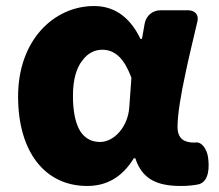

<svg xmlns="http://www.w3.org/2000/svg" viewBox="-20 -603 725 637"><path d="M595 -358C607 -416 622 -476 635 -532C640 -553 628 -569 603 -569H556H513C486 -569 465 -551 460 -525L451 -474H446C409 -551 355 -583 292 -583C160 -583 40 -471 40 -283C40 -98 130 14 269 14C335 14 386 -16 424 -78H429C451 -10 499 14 580 14C603 14 624 12 641 8C674 -3 675 -49 670 -83C666 -107 650 -135 626 -130C625 -130 625 -130 624 -130C592 -130 569 -142 569 -182C569 -224 580 -288 595 -358ZM246 -168C231 -193 222 -231 222 -285C222 -340 234 -378 253 -402C271 -427 295 -438 319 -438C365 -438 394 -404 416 -345L409 -248C405 -183 359 -132 312 -132C285 -132 262 -143 246 -168Z"/></svg>

Font: GenSenRounded2 TW H
Style: Regular
Weight: 900
Version: Version 2.100;PS 2.1;hotconv 16.6.51;makeotf.lib2.5.65220 DE